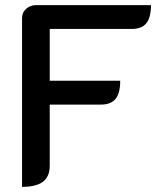

<svg xmlns="http://www.w3.org/2000/svg" viewBox="-20 -720 644 749"><path d="M66 -650Q66 -671 82 -685.5Q98 -700 121 -700H569Q569 -652 551 -629.5Q533 -607 494 -607H174V-405H449Q449 -357 431 -334.5Q413 -312 374 -312H174V-73Q174 -31 147.5 -11Q121 9 66 9Z"/></svg>

Font: K2D Medium
Style: Regular
Weight: 500
Designer: Katatrad Aksorn Co.,Ltd.
Foundry: Cadson Demak Co.,Ltd.
Version: Version 1.000; ttfautohint (v1.6)